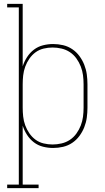

<svg xmlns="http://www.w3.org/2000/svg" viewBox="-20 -755 540 990"><path d="M17 215V197H77V-717H17V-735H97V-413Q105 -438 119.5 -460.5Q134 -483 155 -499Q176 -515 202 -521.5Q228 -528 254 -528Q280 -528 305.5 -522Q331 -516 352.5 -501.5Q374 -487 389.5 -466Q405 -445 414.5 -421Q424 -397 427.5 -371.5Q431 -346 431 -320V-200Q431 -174 427.5 -148.5Q424 -123 414.5 -99Q405 -75 389.5 -54Q374 -33 352.5 -18.5Q331 -4 305.5 2Q280 8 254 8Q228 8 202 1.5Q176 -5 155 -21Q134 -37 119.5 -59.5Q105 -82 97 -107V197H179V215ZM251 -10Q274 -10 297.5 -15.5Q321 -21 340.5 -34Q360 -47 374 -66.5Q388 -86 396.5 -108Q405 -130 408 -153Q411 -176 411 -200V-320Q411 -344 408 -367Q405 -390 396.5 -412Q388 -434 374 -453.5Q360 -473 340.5 -486Q321 -499 297.5 -504.5Q274 -510 251 -510Q228 -510 205 -504.5Q182 -499 163.5 -485.5Q145 -472 131.5 -452.5Q118 -433 110 -411Q102 -389 99.5 -366Q97 -343 97 -320V-200Q97 -177 99.5 -154Q102 -131 110 -109Q118 -87 131.5 -67.5Q145 -48 163.5 -34.5Q182 -21 205 -15.5Q228 -10 251 -10Z"/></svg>

Font: Iosevka Curly Slab Thin
Style: Regular
Weight: 100
Monospace: yes
Designer: Belleve Invis
Foundry: Belleve Invis
Version: Version 22.1.2; ttfautohint (v1.8.4)